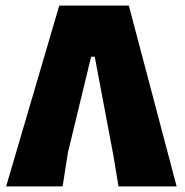

<svg xmlns="http://www.w3.org/2000/svg" viewBox="-20 -667 662 687"><path d="M204 0 223 -121 306 -464H319L386 -109L404 0H612L441 -647H192L2 0Z"/></svg>

Font: Luna Sans Black
Style: Regular
Weight: 900
Designer: Juan Pablo del Peral
Foundry: Huerta Tipografica
Version: Version 2.001; ttfautohint (v1.5)